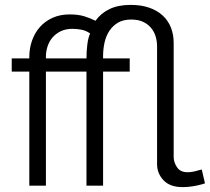

<svg xmlns="http://www.w3.org/2000/svg" viewBox="-20 -760 859 786"><path d="M727 6Q676 6 649.5 -22Q623 -50 623 -88V-571Q623 -590 617.5 -609.5Q612 -629 599 -645Q586 -661 566 -670.5Q546 -680 517 -680Q485 -680 463.5 -667.5Q442 -655 428 -634Q414 -613 408 -586Q402 -559 402 -530V-521H511V-467H402V0H334V-467H168V0H100V-467H28V-521H100V-527Q100 -562 111 -593.5Q122 -625 143 -649Q164 -673 195 -687Q226 -701 265 -701Q301 -701 326 -693Q351 -685 371 -675Q393 -706 428.5 -723Q464 -740 515 -740Q558 -740 591 -728.5Q624 -717 646.5 -696Q669 -675 680 -646.5Q691 -618 691 -584V-117Q691 -96 704.5 -75.5Q718 -55 747 -55Q756 -55 766 -56.5Q776 -58 784.5 -60.5Q793 -63 799 -64.5Q805 -66 806 -66L819 -10Q819 -9 810.5 -6.5Q802 -4 788.5 -1Q775 2 759 4Q743 6 727 6ZM334 -521Q334 -550 337.5 -578Q341 -606 349 -623Q332 -635 313 -638.5Q294 -642 277 -642Q249 -642 228.5 -632Q208 -622 194.5 -606Q181 -590 174.5 -569.5Q168 -549 168 -529V-521Z"/></svg>

Font: PTCRaleway
Style: Regular
Weight: 400
Designer: Matt McInerney, Pablo Impallari, Rodrigo Fuenzalida
Foundry: Matt McInerney, Pablo Impallari, Rodrigo Fuenzalida
Version: Version 3.000g; ttfautohint (v1.5) -l 8 -r 28 -G 28 -x 14 -D